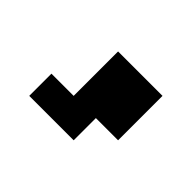

<svg xmlns="http://www.w3.org/2000/svg" viewBox="-69 -444 764 764"><g transform="rotate(45 312.5 -62.5)"><path d="M250 -250H500V0H375V125H125V0H250Z"/></g></svg>

Font: Dogica Pixel
Style: Bold
Weight: 700
Designer: Roberto Mocci
Version: Version 001.000